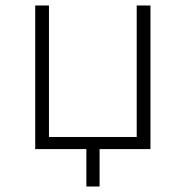

<svg xmlns="http://www.w3.org/2000/svg" viewBox="-20 -542 674 698"><path d="M527 0V-522H477V-44H158V-522H108V0H294V136H342V0Z"/></svg>

Font: Montserrat Custom ExtraLight
Style: Regular
Weight: 300
Designer: Julieta Ulanovsky
Foundry: Julieta Ulanovsky
Version: Version 7.200